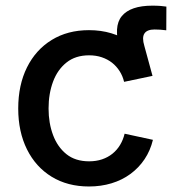

<svg xmlns="http://www.w3.org/2000/svg" viewBox="-20 -658 637 689"><path d="M437.5 -376.5 410.2 -481.4Q386.2 -563 417.2 -600.3Q448.2 -637.7 526.9 -637.7Q543.5 -637.7 556.2 -636.7Q568.8 -635.7 577.1 -634.3L576.7 -549.3Q566.4 -550.8 554.9 -551.5Q543.5 -552.2 534.7 -552.2Q507.8 -552.2 498.3 -537.8Q488.8 -523.4 498 -493.2L527.3 -385.7ZM299.3 11.2Q222.7 11.2 165.5 -23.7Q108.4 -58.6 76.9 -121.8Q45.4 -185.1 45.4 -268.6Q45.4 -353 76.9 -416.3Q108.4 -479.5 165.5 -514.6Q222.7 -549.8 299.3 -549.8Q342.3 -549.8 379.6 -538.6Q417 -527.3 446.8 -506.1Q476.6 -484.9 497.1 -454.3Q517.6 -423.8 527.3 -385.7L425.3 -364.3Q420.4 -385.3 409.2 -402.8Q397.9 -420.4 382.1 -432.9Q366.2 -445.3 345.5 -452.4Q324.7 -459.5 299.8 -459.5Q251 -459.5 218.8 -433.8Q186.5 -408.2 170.4 -365Q154.3 -321.8 154.3 -268.6Q154.3 -216.3 170.4 -173.3Q186.5 -130.4 218.5 -104.7Q250.5 -79.1 299.8 -79.1Q325.2 -79.1 346.2 -86.2Q367.2 -93.3 383.5 -106.4Q399.9 -119.6 410.9 -137.9Q421.9 -156.2 427.2 -178.2L528.8 -156.2Q519.5 -117.7 498.8 -86.7Q478 -55.7 448 -33.7Q418 -11.7 380.1 -0.2Q342.3 11.2 299.3 11.2Z"/></svg>

Font: Inter 16pt Medium
Style: Regular
Weight: 500
Version: Version 4.001;git-66647c0bb